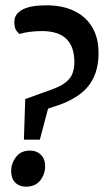

<svg xmlns="http://www.w3.org/2000/svg" viewBox="-20 -685 401 723"><path d="M70 -159 75 -312 164 -344Q205 -358 225.5 -373.5Q246 -389 253 -408.5Q260 -428 260 -451Q260 -510 229.5 -539Q199 -568 138 -568Q114 -568 91.5 -565Q69 -562 53 -557Q51 -558 42.5 -568.5Q34 -579 34 -603Q34 -632 64 -648.5Q94 -665 155 -665Q215 -665 259 -644Q303 -623 327 -583Q351 -543 351 -486Q351 -432 333 -394Q315 -356 282.5 -331.5Q250 -307 206 -291L161 -276L130 -159ZM78 18Q53 18 37.5 2.5Q22 -13 22 -41Q22 -70 40.5 -94Q59 -118 93 -118Q118 -118 134 -102Q150 -86 150 -60Q150 -29 131.5 -5.5Q113 18 78 18Z"/></svg>

Font: Faustina Light SemiBold
Style: Italic
Weight: 600
Italic angle: -8°
Version: Version 1.200